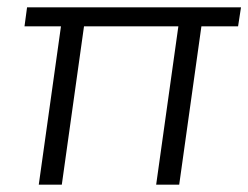

<svg xmlns="http://www.w3.org/2000/svg" viewBox="-20 -505 679 525"><path d="M538 -485 470 0H407L475 -485ZM217 -485 149 0H86L154 -485ZM639 -485 631 -433H47L54 -485Z"/></svg>

Font: Exo 2 Light
Style: Italic
Weight: 300
Italic angle: -8°
Designer: Natanael Gama
Foundry: Natanael Gama
Version: Version 2.010